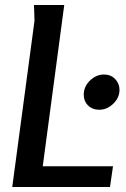

<svg xmlns="http://www.w3.org/2000/svg" viewBox="-20 -748 505 768"><path d="M237 -728 151 -83H432L420 0H29L118 -665L116 -728ZM458 -389Q458 -357 433 -333Q408 -309 377 -309Q350 -309 332.5 -326Q315 -343 315 -369Q315 -402 340 -426Q365 -450 396 -450Q423 -450 440.5 -432Q458 -414 458 -389Z"/></svg>

Font: Rosario SemiBold
Style: Italic
Weight: 600
Italic angle: -8.05°
Designer: Hector Gatti
Foundry: Omnibus Type
Version: Version 1.101; ttfautohint (v1.8.1.43-b0c9)